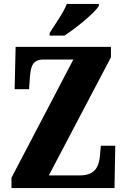

<svg xmlns="http://www.w3.org/2000/svg" viewBox="-20 -951 641 971"><path d="M231 -784V-771H306C365 -809 459 -886 480 -921V-931H318C301 -886 256 -825 231 -784ZM38 0H559L563 -214H490L486 -169C482 -117 467 -64 385 -64H227L541 -661V-714H59L54 -500H127L131 -557C135 -614 144 -650 200 -650H351L38 -52Z"/></svg>

Font: Noto Serif Hebrew ExtraCondensed Black
Style: Regular
Weight: 900
Width: 2
Designer: Monotype Design Team
Foundry: Monotype Imaging Inc.
Version: Version 2.004